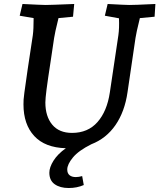

<svg xmlns="http://www.w3.org/2000/svg" viewBox="-20 -730 801 965"><path d="M228 138Q228 111 249 77.5Q270 44 311 15Q206 12 152 -46.5Q98 -105 98 -205Q97 -224 102.5 -264.5Q108 -305 119 -381L145 -553Q149 -582 149 -639L79 -651L93 -710Q191 -705 210 -705Q233 -705 353 -710L347 -646L274 -639Q255 -562 252 -539L235 -425Q220 -328 214 -281Q208 -234 208 -215Q208 -145 242.5 -103.5Q277 -62 342 -62Q422 -62 470 -116.5Q518 -171 532 -265L575 -553Q580 -588 578 -638L507 -651L521 -710Q611 -705 630 -705Q659 -705 739 -709L761 -710L757 -646L683 -639Q664 -562 661 -539L621 -267Q607 -169 560.5 -101.5Q514 -34 439 -5Q375 27 346.5 61.5Q318 96 318 122Q318 141 329.5 150.5Q341 160 361 160Q376 160 393 155L401 200Q367 215 325 215Q282 215 255 196Q228 177 228 138Z"/></svg>

Font: Andada Pro SemiBold
Style: Italic
Weight: 600
Italic angle: -6.99998°
Designer: Carolina Giovagnoli
Foundry: Huerta Tipografica
Version: Version 3.005